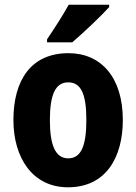

<svg xmlns="http://www.w3.org/2000/svg" viewBox="-20 -786 580 816"><path d="M444 -756V-766H272C248 -722 213 -668 180 -619V-606H287C336 -648 412 -720 444 -756ZM502 -276C502 -458 409 -560 271 -560C112 -560 37 -445 37 -276C37 -116 118 10 269 10C431 10 502 -118 502 -276ZM192 -275C192 -383 215 -436 270 -436C326 -436 347 -383 347 -276C347 -169 326 -113 270 -113C215 -113 192 -170 192 -275Z"/></svg>

Font: Noto Sans Khmer Condensed ExtraBold
Style: Regular
Weight: 800
Width: 3
Designer: Danh Hong and the Monotype Design Team
Foundry: Monotype Imaging Inc.
Version: Version 2.004